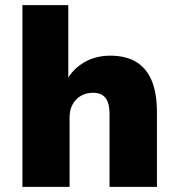

<svg xmlns="http://www.w3.org/2000/svg" viewBox="-20 -725 693 745"><path d="M67 0V-705H245V-412H238Q262 -457 306.5 -483Q351 -509 408 -509Q468 -509 508 -485Q548 -461 568.5 -412.5Q589 -364 589 -288V0H405V-281Q405 -311 398 -329.5Q391 -348 376.5 -356.5Q362 -365 341 -365Q314 -365 293.5 -353Q273 -341 261.5 -319.5Q250 -298 250 -269V0Z"/></svg>

Font: Nunito Sans 10pt Black
Style: Regular
Weight: 900
Designer: Vernon Adams
Foundry: Vernon Adams
Version: Version 3.101;gftools[0.9.27]